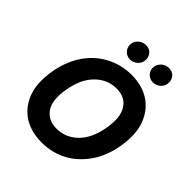

<svg xmlns="http://www.w3.org/2000/svg" viewBox="-252 -1111 1286 1286"><g transform="rotate(45 391.0 -468.0)"><path d="M66.8 -371.8Q74.9 -422.6 92.2 -470.2Q109.4 -517.8 136 -559.7Q162.6 -601.6 199.2 -636Q235.8 -670.5 282.7 -694.6Q365.4 -737.2 459.9 -737.2Q506.7 -737.2 549 -726.6Q591.3 -715.9 626.4 -694.1Q661.6 -672.2 688.7 -639Q715.9 -605.8 733 -560.7Q764.9 -476.2 745 -353.7Q725.5 -236.5 668.3 -155.9Q610.1 -73.5 529.8 -31.8Q449.6 9.9 353 9.9Q306.1 9.9 263.8 -0.5Q221.6 -11 186.1 -32.7Q150.6 -54.3 123.2 -87.5Q95.9 -120.7 78.8 -165.8Q46.9 -249.6 66.8 -371.8ZM239.3 -183.6Q278.8 -126.1 358.7 -126.1Q445.3 -126.1 509.2 -190Q572.4 -253.2 592 -371.8Q610.8 -483.7 572.4 -542.6Q534.8 -601.2 453.8 -601.2Q366.5 -601.2 302.6 -536.6Q238.6 -471.9 219.5 -353.7Q199.9 -241.8 239.3 -183.6ZM527 -883.2Q529.5 -896.7 536.6 -908.2Q543.7 -919.7 554 -928.3Q564.3 -936.8 577.1 -941.6Q589.8 -946.4 603.7 -946.4Q621.1 -946.4 634.8 -940.7Q648.4 -935 658 -922.6Q677.9 -896.7 672.2 -865.1Q670.5 -851.6 663.5 -840Q656.6 -828.5 646.1 -820Q635.7 -811.4 623 -806.6Q610.4 -801.8 596.9 -801.8Q579.9 -801.8 566.2 -807.7Q552.6 -813.6 542.3 -826Q521.3 -851.2 527 -883.2ZM309.7 -883.2Q311.8 -896.7 318.9 -908.2Q326 -919.7 336.5 -928.3Q346.9 -936.8 359.9 -941.6Q372.9 -946.4 386.4 -946.4Q403.8 -946.4 417.4 -940.7Q431.1 -935 440.7 -922.6Q460.6 -896.7 454.9 -865.1Q453.1 -851.6 446.2 -840Q439.3 -828.5 428.8 -820Q418.3 -811.4 405.7 -806.6Q393.1 -801.8 379.6 -801.8Q346.2 -801.8 325.3 -826.3Q304.3 -850.5 309.7 -883.2Z"/></g></svg>

Font: Inter P
Style: Bold Italic
Weight: 700
Italic angle: 9.39999°
Designer: Rasmus Andersson
Foundry: rsms
Version: Version 3.018;git-588b23468